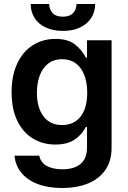

<svg xmlns="http://www.w3.org/2000/svg" viewBox="-20 -732 639 962"><path d="M52.7 47.9H176.8Q183.1 81.5 213.6 98.9Q244.1 116.2 293 116.2Q351.1 116.2 383.5 89.4Q416 62.5 416 5.9V-95.7H410.2Q391.6 -59.1 355.2 -33.4Q318.8 -7.8 256.8 -7.8Q194.8 -7.8 145 -37.8Q95.2 -67.9 66.7 -126.7Q38.1 -185.5 38.1 -269.5Q38.1 -354.5 66.9 -414.8Q95.7 -475.1 145.5 -506.1Q195.3 -537.1 257.8 -537.1Q319.8 -537.1 355 -509.8Q390.1 -482.4 410.2 -443.4H416V-530.3H539.1V8.8Q539.1 74.7 507.6 119.9Q476.1 165 420.2 187.5Q364.3 210 291 210Q221.2 210 169.2 190.2Q117.2 170.4 87.2 134Q57.1 97.7 52.7 47.9ZM417 -267.6Q417 -317.9 402.3 -356Q387.7 -394 359.4 -414.8Q331.1 -435.5 291 -435.5Q250.5 -435.5 222.2 -414.1Q193.8 -392.6 179.4 -354.5Q165 -316.4 165 -267.6Q165 -192.9 197.8 -149.2Q230.5 -105.5 291 -105.5Q351.1 -105.5 384 -148.2Q417 -190.9 417 -267.6ZM294.9 -577.1Q246.1 -577.1 209.7 -594Q173.3 -610.8 153.6 -641.4Q133.8 -671.9 133.8 -711.9H226.6Q226.6 -685.1 243.4 -666.7Q260.3 -648.4 294.9 -648.4Q329.1 -648.4 346.2 -666.5Q363.3 -684.6 363.3 -711.9H457Q456.5 -671.9 436.5 -641.4Q416.5 -610.8 380.1 -594Q343.8 -577.1 294.9 -577.1Z"/></svg>

Font: WEMIX Pretendard SemiBold
Style: Regular
Weight: 600
Designer: Base glyphs from Inter by Rasmus Andersson; Hangeul glyphs from Noto Sans CJK(Source Han Sans) by Jang Soo-young and Kan
Foundry: Kil Hyung-jin
Version: Version 1.000